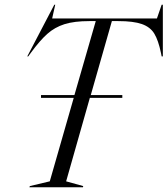

<svg xmlns="http://www.w3.org/2000/svg" viewBox="-20 -790 707 810"><path d="M209 -770H213L200 -712H642L662 -770H667V-552H662L659 -567Q648 -620 631 -648Q614 -676 578.5 -688.5Q543 -701 479 -701H452L363 -389H496V-377H359L259 -25L331 -5L330 0H104L106 -5L190 -25L291 -377H153V-389H294L384 -701H357Q293 -701 252 -688Q211 -675 179.5 -647Q148 -619 110 -567L99 -552H95Z"/></svg>

Font: Nyght Serif Light Italic
Style: Regular
Weight: 300
Italic angle: -16°
Designer: Maksym Kobuzan
Version: Version 0.410